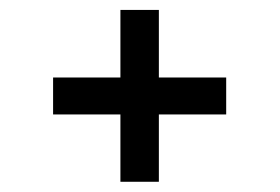

<svg xmlns="http://www.w3.org/2000/svg" viewBox="-20 -511 558 383"><path d="M220.2 -148.4V-282.7H85.9V-356.4H220.2V-491.2H296.9V-356.4H431.2V-282.7H296.9V-148.4Z"/></svg>

Font: Voltaire
Style: Regular
Weight: 400
Designer: Yvonne Schttler
Foundry: Yvonne Schttler
Version: Version 1.003